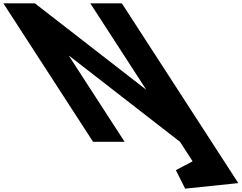

<svg xmlns="http://www.w3.org/2000/svg" viewBox="-480 -845 1440 1144"><path d="M-69.1 -512H-67.1L592.5 0L667.6 116L568 169L623.2 279L939.8 246L780.5 0L246.1 -825H58.1L389.8 -313H387.8L-271.9 -825H-459.9L74.5 0H262.5Z"/></svg>

Font: Hussar
Style: BdOpOblSeven
Weight: 700
Foundry: Cannot Into Space Fonts
Version: Version 2.00